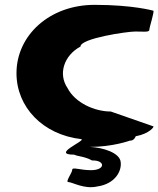

<svg xmlns="http://www.w3.org/2000/svg" viewBox="-20 -574 653 792"><path d="M48 -272C48 -133 156 -18 316 0C333 7 189 64 286 64C303 72 326 70 360 88C414 86 417 128 355 128C312 128 278 114 278 126C278 139 248 177 262 177C278 177 328 208 382 195C452 185 482 135 478 96C476 56 403 34 350 32C446 32 516 6 516 6C527 7 536 -1 540 -12C596 -22 619 -53 612 -53L437 -114C370 -114 290 -150 259 -210C218 -270 245 -346 312 -382C312 -416 505 -444 538 -444C572 -444 596 -440 596 -451C596 -462 619 -530 612 -530C612 -530 529 -554 370 -554C184 -554 48 -428 48 -272Z"/></svg>

Font: Ampere
Style: Ext
Weight: 400
Version: Version 1